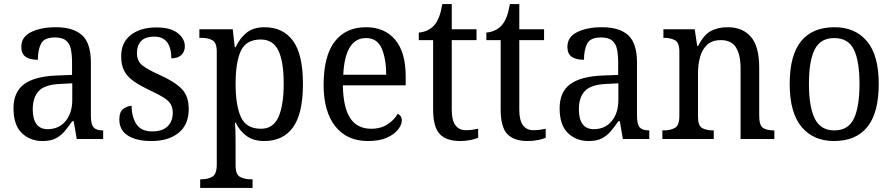

<svg xmlns="http://www.w3.org/2000/svg" viewBox="-20 -679 4364 938"><path d="M188 10Q127 10 86.5 -29Q46 -68 46 -150Q46 -230 98 -268Q150 -306 256 -310L332 -313V-373Q332 -410 326.5 -437.5Q321 -465 303 -480.5Q285 -496 248 -496Q196 -496 180.5 -465.5Q165 -435 165 -387Q125 -387 104.5 -402Q84 -417 84 -450Q84 -499 132.5 -522.5Q181 -546 253 -546Q338 -546 381 -507Q424 -468 424 -373V-114Q424 -72 437 -57Q450 -42 481 -42H484V0H355L340 -87H333Q314 -59 295 -37Q276 -15 251.5 -2.5Q227 10 188 10ZM213 -48Q268 -48 300.5 -87.5Q333 -127 333 -191V-272L275 -269Q199 -266 169.5 -234.5Q140 -203 140 -145Q140 -98 158 -73Q176 -48 213 -48Z M719 10Q647 10 605 -16.5Q563 -43 563 -95Q563 -134 583.5 -148Q604 -162 623 -162Q623 -109 646 -73Q669 -37 724 -37Q773 -37 798.5 -61.5Q824 -86 824 -128Q824 -152 814.5 -169Q805 -186 781 -201.5Q757 -217 714 -237Q665 -260 633.5 -282Q602 -304 587 -332.5Q572 -361 572 -404Q572 -472 619.5 -508.5Q667 -545 744 -545Q813 -545 848 -517.5Q883 -490 883 -453Q883 -426 866 -410Q849 -394 817 -394Q817 -445 796.5 -472.5Q776 -500 734 -500Q689 -500 669 -478Q649 -456 649 -420Q649 -381 675 -360Q701 -339 762 -312Q835 -279 868.5 -244Q902 -209 902 -146Q902 -70 852.5 -30Q803 10 719 10Z M958 239V197H965Q995 197 1017 184.5Q1039 172 1039 125V-426Q1039 -471 1017.5 -482.5Q996 -494 966 -494H954V-536H1117L1127 -448H1131Q1151 -492 1184.5 -519Q1218 -546 1272 -546Q1363 -546 1411.5 -479.5Q1460 -413 1460 -269Q1460 -124 1411.5 -57Q1363 10 1271 10Q1219 10 1185 -14.5Q1151 -39 1132 -79H1128Q1130 -53 1130.5 -21.5Q1131 10 1131 34V130Q1131 174 1153.5 185.5Q1176 197 1206 197H1214V239ZM1255 -50Q1315 -50 1340.5 -107.5Q1366 -165 1366 -271Q1366 -378 1340 -432Q1314 -486 1254 -486Q1183 -486 1157 -431Q1131 -376 1131 -270Q1131 -164 1157 -107Q1183 -50 1255 -50Z M1777 10Q1675 10 1618 -62Q1561 -134 1561 -264Q1561 -405 1615 -475.5Q1669 -546 1768 -546Q1859 -546 1910.5 -485Q1962 -424 1962 -306V-262H1655Q1657 -152 1691.5 -101Q1726 -50 1793 -50Q1841 -50 1874 -72Q1907 -94 1923 -123Q1931 -120 1937 -111.5Q1943 -103 1943 -90Q1943 -70 1925 -46.5Q1907 -23 1870.5 -6.5Q1834 10 1777 10ZM1867 -314Q1866 -395 1844 -444Q1822 -493 1768 -493Q1716 -493 1688.5 -447Q1661 -401 1657 -314Z M2229 10Q2160 10 2128 -24.5Q2096 -59 2096 -145V-483H2026V-520Q2045 -521 2065 -529.5Q2085 -538 2100 -554Q2115 -571 2124.5 -595Q2134 -619 2141 -659H2187V-536H2308V-483H2187V-143Q2187 -91 2205 -67Q2223 -43 2255 -43Q2273 -43 2287.5 -45Q2302 -47 2316 -50V-6Q2304 0 2279 5Q2254 10 2229 10Z M2559 10Q2490 10 2458 -24.5Q2426 -59 2426 -145V-483H2356V-520Q2375 -521 2395 -529.5Q2415 -538 2430 -554Q2445 -571 2454.5 -595Q2464 -619 2471 -659H2517V-536H2638V-483H2517V-143Q2517 -91 2535 -67Q2553 -43 2585 -43Q2603 -43 2617.5 -45Q2632 -47 2646 -50V-6Q2634 0 2609 5Q2584 10 2559 10Z M2856 10Q2795 10 2754.5 -29Q2714 -68 2714 -150Q2714 -230 2766 -268Q2818 -306 2924 -310L3000 -313V-373Q3000 -410 2994.5 -437.5Q2989 -465 2971 -480.5Q2953 -496 2916 -496Q2864 -496 2848.5 -465.5Q2833 -435 2833 -387Q2793 -387 2772.5 -402Q2752 -417 2752 -450Q2752 -499 2800.5 -522.5Q2849 -546 2921 -546Q3006 -546 3049 -507Q3092 -468 3092 -373V-114Q3092 -72 3105 -57Q3118 -42 3149 -42H3152V0H3023L3008 -87H3001Q2982 -59 2963 -37Q2944 -15 2919.5 -2.5Q2895 10 2856 10ZM2881 -48Q2936 -48 2968.5 -87.5Q3001 -127 3001 -191V-272L2943 -269Q2867 -266 2837.5 -234.5Q2808 -203 2808 -145Q2808 -98 2826 -73Q2844 -48 2881 -48Z M3216 0V-42H3224Q3255 -42 3277 -54Q3299 -66 3299 -114V-426Q3299 -471 3277.5 -482.5Q3256 -494 3226 -494H3221V-536H3374L3386 -455H3391Q3418 -509 3453 -527.5Q3488 -546 3535 -546Q3608 -546 3648.5 -499Q3689 -452 3689 -350V-114Q3689 -66 3708 -54Q3727 -42 3758 -42H3763V0H3598V-346Q3598 -410 3576 -446.5Q3554 -483 3501 -483Q3459 -483 3434.5 -460Q3410 -437 3400 -400Q3390 -363 3390 -320V-109Q3390 -64 3411 -53Q3432 -42 3462 -42H3467V0Z M4054 10Q3954 10 3896 -59Q3838 -128 3838 -269Q3838 -409 3893.5 -477.5Q3949 -546 4057 -546Q4158 -546 4215.5 -477.5Q4273 -409 4273 -269Q4273 -128 4217.5 -59Q4162 10 4054 10ZM4056 -42Q4124 -42 4151.5 -99.5Q4179 -157 4179 -269Q4179 -381 4151.5 -437Q4124 -493 4055 -493Q3988 -493 3960 -437Q3932 -381 3932 -269Q3932 -157 3960.5 -99.5Q3989 -42 4056 -42Z"/></svg>

Font: Noto Serif Myanmar SemCond
Style: Regular
Weight: 400
Width: 4
Designer: Ben Mitchell and the Monotype Design Team
Foundry: Monotype Imaging Inc.
Version: Version 2.106; ttfautohint (v1.8.4.7-5d5b)